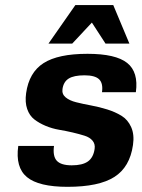

<svg xmlns="http://www.w3.org/2000/svg" viewBox="-20 -720 553 750"><path d="M224.1 -372.1Q221.2 -352.5 236.3 -339.8Q251.5 -327.1 277.6 -320.6Q303.7 -314 335.7 -308.1Q367.7 -302.2 398.9 -292.5Q430.2 -282.7 454.8 -267.6Q479.5 -252.4 492.4 -223.4Q505.4 -194.3 499.5 -153.8Q487.3 -67.4 426.8 -28.8Q366.2 9.8 243.7 9.8Q131.3 9.8 85.4 -28.1Q39.6 -65.9 51.3 -149.9H190.9Q185.5 -109.9 201.9 -92Q218.3 -74.2 260.3 -74.2Q302.2 -74.2 323.5 -89.4Q344.7 -104.5 349.6 -138.2Q352.5 -157.2 341.6 -170.4Q330.6 -183.6 310.3 -189.9Q290 -196.3 264.2 -202.4Q238.3 -208.5 210.9 -213.1Q183.6 -217.8 158.4 -228.3Q133.3 -238.8 114.3 -253.4Q95.2 -268.1 86.2 -294.2Q77.1 -320.3 82 -356Q93.3 -437 150.1 -473.4Q207 -509.8 321.8 -509.8Q432.1 -509.8 476.8 -474.1Q521.5 -438.5 510.7 -359.9H378.4Q383.3 -394.5 367.2 -410.2Q351.1 -425.8 310.1 -425.8Q268.6 -425.8 248.3 -413.1Q228 -400.4 224.1 -372.1ZM485.4 -549.8H392.1L338.9 -631.8L262.2 -549.8H169.4L274.4 -700.2H422.4Z"/></svg>

Font: Fivo Sans
Style: Italic
Weight: 700
Designer: Alexander Slobzheninov
Foundry: Alexander Slobzheninov
Version: 1.0